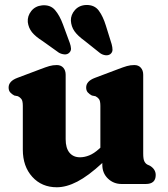

<svg xmlns="http://www.w3.org/2000/svg" viewBox="-20 -758 693 791"><path d="M74 -141.5V-321.5Q74 -342 68.5 -349.5Q63 -357 54 -361.5L39 -364.5Q28.5 -370 22 -377.5Q15.5 -385 15.5 -397.5Q15.5 -423.5 51 -437L146.5 -473Q168.5 -481.5 183.2 -485.8Q198 -490 214 -490Q231 -490 240.8 -479Q250.5 -468 250.5 -450V-184.5Q250.5 -148 266.2 -129Q282 -110 309.5 -110Q328 -110 347.5 -117.8Q367 -125.5 388 -144.5L393.5 -149.5V-321.5Q393.5 -342 388 -349.5Q382.5 -357 373.5 -361.5L358.5 -364.5Q348 -370 341.5 -377.5Q335 -385 335 -397.5Q335 -423.5 370.5 -437L466 -473Q488 -481.5 502.8 -485.8Q517.5 -490 533.5 -490Q550.5 -490 560.2 -479Q570 -468 570 -450V-126Q570 -103 574.5 -93.8Q579 -84.5 587 -80L598 -75Q621.5 -60.5 621.5 -37Q621.5 0 580.5 0H481Q448 0 424.8 -22.2Q401.5 -44.5 401.5 -79V-86.5Q343.5 -33 298.5 -9.8Q253.5 13.5 214 13.5Q152 13.5 113 -29.5Q74 -72.5 74 -141.5ZM416 -653 440 -576Q443.5 -563 443.5 -552.8Q443.5 -542.5 434.5 -535Q426 -529 414.2 -530.5Q402.5 -532 392.5 -539L328.5 -590Q299.5 -611 286.5 -629.8Q273.5 -648.5 272 -673Q271.5 -697.5 289 -717Q306.5 -736.5 335.5 -737.5Q369.5 -738 387 -714.2Q404.5 -690.5 416 -653ZM239.5 -657 267.5 -581Q272 -568.5 272.5 -558Q273 -547.5 264.5 -540Q257 -533 245 -534Q233 -535 222.5 -541L156 -588.5Q126 -607.5 111.8 -625.2Q97.5 -643 94.5 -667Q92.5 -692 108.8 -712.5Q125 -733 153.5 -736Q187.5 -739 206.8 -716.5Q226 -694 239.5 -657Z"/></svg>

Font: Fraunces 9pt S100
Style: Bold
Weight: 700
Version: Version 1.000; ttfautohint (v1.8.3)